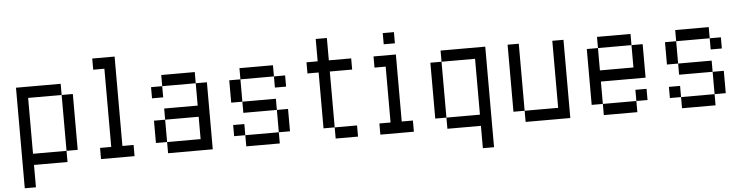

<svg xmlns="http://www.w3.org/2000/svg" viewBox="-53 -1047 5747 1486"><g transform="rotate(-5 2821.0 -303.5)"><path d="M434 -86.8V0H173.6V173.6H86.8V-607.6H434V-520.8H173.6V-86.8ZM434 -520.8H520.8V-86.8H434Z M781.2 -694.4H694.4V-781.2H868.1V-86.8H954.9V0H694.4V-86.8H781.2Z M1475.7 -520.8H1215.3V-607.6H1475.7ZM1475.7 -260.4H1215.3V-347.2H1475.7V-520.8H1562.5V0H1215.3V-86.8H1475.7ZM1215.3 -86.8H1128.5V-260.4H1215.3ZM1215.3 -434H1128.5V-520.8H1215.3Z M1822.9 -86.8H2083.3V0H1822.9ZM1822.9 -86.8H1736.1V-173.6H1822.9ZM2083.3 -86.8V-260.4H2170.1V-86.8ZM2083.3 -260.4H1822.9V-347.2H2083.3ZM1822.9 -347.2H1736.1V-520.8H1822.9ZM1822.9 -520.8V-607.6H2083.3V-520.8ZM2083.3 -520.8H2170.1V-434H2083.3Z M2430.6 -86.8V-520.8H2343.8V-607.6H2430.6V-781.2H2517.4V-607.6H2691V-520.8H2517.4V-86.8ZM2691 -86.8V0H2517.4V-86.8Z M2951.4 -520.8H2864.6V-607.6H3038.2V-86.8H3125V0H2864.6V-86.8H2951.4ZM3038.2 -781.2V-694.4H2951.4V-781.2Z M3645.8 -86.8V-520.8H3385.4V-607.6H3732.6V173.6H3645.8V0H3385.4V-86.8ZM3385.4 -86.8H3298.6V-520.8H3385.4Z M3993.1 -607.6H3906.2V-86.8H3993.1ZM4340.3 -607.6V0H3993.1V-86.8H4253.5V-607.6Z M4600.7 -520.8V-607.6H4861.1V-520.8ZM4600.7 0V-86.8H4861.1V0ZM4861.1 -520.8H4947.9V-260.4H4600.7V-86.8H4513.9V-520.8H4600.7V-347.2H4861.1ZM4947.9 -86.8H4861.1V-173.6H4947.9Z M5208.3 -86.8H5468.8V0H5208.3ZM5208.3 -86.8H5121.5V-173.6H5208.3ZM5468.8 -86.8V-260.4H5555.6V-86.8ZM5468.8 -260.4H5208.3V-347.2H5468.8ZM5208.3 -347.2H5121.5V-520.8H5208.3ZM5208.3 -520.8V-607.6H5468.8V-520.8ZM5468.8 -520.8H5555.6V-434H5468.8Z"/></g></svg>

Font: 8-bit Operator+
Style: Regular
Weight: 400
Designer: GrandChaos9000
Foundry: Grand Chaos Productions
Version: Version 1.2.0 - April 24, 2014